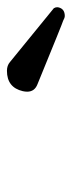

<svg xmlns="http://www.w3.org/2000/svg" viewBox="154 -888 207 556"><g transform="rotate(-90 258.0 -609.5)"><path d="M476.1 -530.8Q473.6 -530.8 292.5 -605Q271 -613.3 271 -634.8Q271 -640.6 272.5 -647.5Q283.2 -693.4 331.5 -693.4Q346.7 -693.4 356.9 -684.6L512.7 -557.6Q515.6 -552.7 515.6 -547.9Q515.6 -545.9 515.1 -543.9Q510.7 -525.9 490.2 -525.9Q484.9 -525.9 476.1 -530.8Z"/></g></svg>

Font: Caudex
Style: Bold
Weight: 700
Italic angle: -13°
Version: Version 1.04